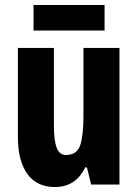

<svg xmlns="http://www.w3.org/2000/svg" viewBox="-20 -743 554 773"><path d="M461 -550V0H347L330 -69H323Q285 10 201 10Q128 10 90 -43Q52 -96 52 -192V-550H197V-237Q197 -178 208 -148.5Q219 -119 245 -119Q291 -119 303.5 -160Q316 -201 316 -274V-550ZM401 -723V-620H115V-723Z"/></svg>

Font: Noto Sans Lao ExtraCondensed ExtraBold
Style: Regular
Weight: 800
Width: 2
Designer: Monotype Design Team
Foundry: Monotype Imaging Inc.
Version: Version 2.003; ttfautohint (v1.8.4.7-5d5b)